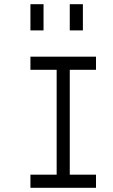

<svg xmlns="http://www.w3.org/2000/svg" viewBox="-20 -895 540 915"><path d="M437.5 0V-62.5H312.5Q312.5 -62.5 312.5 -562.5H437.5V-625H125V-562.5H250Q250 -562.5 250 -62.5H125V0ZM125 -875Q125 -875 125 -750H187.5Q187.5 -750 187.5 -875ZM312.5 -875Q312.5 -875 312.5 -750H375Q375 -750 375 -875Z"/></svg>

Font: UnifontExMono
Style: Regular
Weight: 500
Version: Version 15.0.06